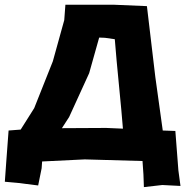

<svg xmlns="http://www.w3.org/2000/svg" viewBox="-34 -679 776 805"><path d="M2 -131.8 -7.8 0 -13.7 83 41 87.9 126 98.6 140.6 26.4 142.6 -2 321.3 -10.7 563.5 -3.9 567.4 52.7 569.3 105.5 646.5 96.7 722.7 100.6 713.9 35.2 701.2 -129.9 648.4 -131.8 617.2 -356.4 582 -653.3 442.4 -659.2H240.2L235.4 -594.7L187.5 -421.9L109.4 -225.6L52.7 -135.7ZM411.1 -142.6 225.6 -141.6 255.9 -188.5 339.8 -372.1 381.8 -521.5 406.2 -520.5 447.3 -514.6 455.1 -422.9 474.6 -218.8 481.4 -139.6Z"/></svg>

Font: MaokenAssortedSans-Lite
Style: Lite
Weight: 400
Version: Version 1.400